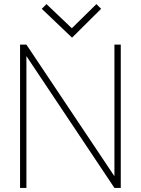

<svg xmlns="http://www.w3.org/2000/svg" viewBox="-20 -918 690 938"><path d="M570 0V-700H539V-57L109 -700H78V0H109V-644L539 0ZM474 -875 451 -898 331 -780 207 -898 184 -875 332 -734Z"/></svg>

Font: Advent Pro
Style: ExtraLight
Weight: 250
Designer: Andreas Kalpakidis
Foundry: Andreas Kalpakidis
Version: Version 2.002 2007